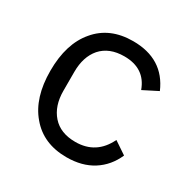

<svg xmlns="http://www.w3.org/2000/svg" viewBox="-129 -645 760 774"><g transform="rotate(30 251.5 -258.0)"><path d="M276.9 12.2Q349.1 12.2 399.4 -19.8Q449.7 -51.8 475.1 -109.9L417 -148.9Q374 -59.1 276.9 -59.1Q207.5 -59.1 170.2 -101.3Q132.8 -143.6 132.8 -213.9V-301.8Q132.8 -372.1 168.9 -414.1Q207 -457 276.9 -457Q372.6 -457 402.8 -373L470.2 -407.2Q418.5 -527.8 276.9 -527.8Q168.5 -527.8 107.9 -455.1Q46.9 -383.8 46.9 -257.8Q46.9 -132.3 107.9 -61Q168.9 12.2 276.9 12.2Z"/></g></svg>

Font: Plexus Sans
Style: Regular
Weight: 400
Version: Version 2.001;PS 002.001;hotconv 1.0.70;makeotf.lib2.5.58329